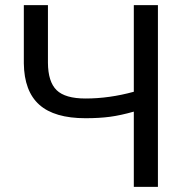

<svg xmlns="http://www.w3.org/2000/svg" viewBox="-20 -731 725 751"><path d="M597.7 -710.9V0H503.4V-294.4Q452.1 -279.8 410.2 -274.2Q368.2 -268.6 314.5 -268.6Q192.9 -268.6 133.8 -321.3Q74.7 -374 73.2 -482.9V-710.9H167.5V-485.4Q168 -411.1 201.4 -378.4Q234.9 -345.7 314.5 -345.7Q407.2 -345.7 503.4 -372.1V-710.9Z"/></svg>

Font: Roboto
Style: Regular
Weight: 400
Designer: Google
Version: Version 2.001047; 2015